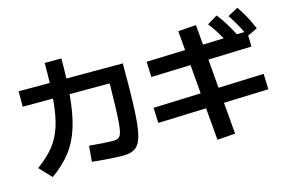

<svg xmlns="http://www.w3.org/2000/svg" viewBox="-107 -1061 2089 1389"><g transform="rotate(-15 937.5 -366.5)"><path d="M447.3 -4.9 458 -123Q496.6 -118.7 554 -115Q611.3 -111.3 639.6 -111.3Q675.3 -111.3 689.5 -134.3Q703.6 -157.2 709.7 -237.5Q715.8 -317.9 718.8 -519.5H418.5Q406.2 -376 375.5 -277.3Q344.7 -178.7 289.6 -106.7Q234.4 -34.7 145.5 28.3L60.5 -61.5Q140.1 -120.1 186.8 -178.7Q233.4 -237.3 258.8 -317.4Q284.2 -397.5 294.4 -519.5H67.4V-634.8H300.8Q302.7 -695.3 302.7 -784.2H427.7Q427.7 -711.9 425.3 -634.8H847.7V-573.2Q847.7 -308.6 835.7 -190.4Q823.7 -72.3 789.6 -30.8Q755.4 10.7 678.7 10.7Q638.2 10.7 574.7 6.3Q511.2 2 447.3 -4.9Z M1345.7 -165 984.4 -152.3 979.5 -266.6 1335.9 -279.8 1317.9 -496.1 1021.5 -486.3 1017.6 -601.6 1308.1 -611.3 1295.9 -755.9 1430.7 -765.6 1443.4 -615.7 1599.6 -621.1Q1563 -689 1516.6 -748L1592.8 -793.9Q1623 -755.9 1648.7 -714.8Q1674.3 -673.8 1699.2 -624.5L1755.9 -626.5Q1721.2 -698.7 1674.8 -767.6L1752 -808.6Q1781.2 -768.1 1804.4 -724.9Q1827.6 -681.6 1849.6 -628.9L1776.4 -594.7L1778.3 -511.7L1453.1 -501L1471.2 -285.2L1812.5 -297.9L1816.4 -181.6L1481 -169.9L1501 66.4L1366.2 76.2Z"/></g></svg>

Font: Pretendard
Style: Bold
Weight: 700
Designer: Base glyphs from Inter by Rasmus Andersson; Hangeul glyphs from Noto Sans CJK(Source Han Sans) by Jang Soo-young and Kan
Foundry: Kil Hyung-jin
Version: Version 1.309